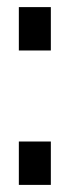

<svg xmlns="http://www.w3.org/2000/svg" viewBox="-20 -520 195 540"><path d="M123 -122V0H33V-122ZM123 -500V-378H33V-500Z"/></svg>

Font: Pathway Extreme Condensed Medium
Style: Regular
Weight: 500
Width: 3
Version: Version 1.001;gftools[0.9.26]